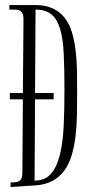

<svg xmlns="http://www.w3.org/2000/svg" viewBox="-20 -730 360 762"><path d="M286.1 -365.2Q286.1 -320.8 285.4 -276.9Q284.7 -232.9 280 -192.4Q275.4 -151.9 265.4 -116.7Q255.4 -81.5 236.8 -55.2Q218.3 -28.8 189.5 -12.7Q160.6 3.4 119.1 5.9L22 12.2V-5.9Q34.2 -5.9 43 -7.1Q51.8 -8.3 57.6 -12.5Q63.5 -16.6 66.2 -24.4Q68.8 -32.2 68.8 -45.9L70.8 -335.9H19V-360.8H70.8L73.2 -651.9Q73.2 -668.5 69.1 -676.8Q64.9 -685.1 57.4 -688.5Q49.8 -691.9 39.6 -691.9Q29.3 -691.9 17.1 -691.9V-710H119.1Q161.1 -710 189.9 -696.3Q218.8 -682.6 237.3 -658.4Q255.9 -634.3 265.6 -601.6Q275.4 -568.8 280 -530.5Q284.7 -492.2 285.4 -450Q286.1 -407.7 286.1 -365.2ZM192.9 -335.9H119.1L117.2 -13.2Q158.2 -13.2 181.9 -40Q205.6 -66.9 217.5 -115Q229.5 -163.1 232.7 -229Q235.8 -294.9 235.8 -373Q235.8 -456.5 232.9 -516.8Q230 -577.1 218.3 -616Q206.5 -654.8 183.6 -673.3Q160.6 -691.9 121.1 -691.9L119.1 -360.8H192.9Z"/></svg>

Font: Bigelow Rules
Style: Regular
Weight: 400
Designer: Astigmatic (AOETI)
Foundry: Astigmatic (AOETI)
Version: Version 1.001